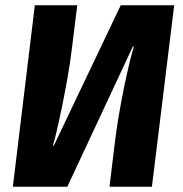

<svg xmlns="http://www.w3.org/2000/svg" viewBox="-20 -713 699 733"><path d="M237 0H29L113 -693H275L254 -524Q248 -474 238 -417.5Q228 -361 217.5 -309.5Q207 -258 197.5 -217Q188 -176 182 -158H186L441 -693H645L560 0H398L418 -165Q424 -216 433.5 -272Q443 -328 453.5 -379Q464 -430 474 -471.5Q484 -513 491 -535H487Z"/></svg>

Font: Qjlgwqiwhsfqbnnlvksmvfsycuq
Style: Regular
Weight: 700
Italic angle: -8°
Designer: Carrois Corporate & Edenspiekermann
Foundry: Carrois Corporate GbR & Edenspiekermann AG
Version: Version 2.001